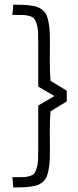

<svg xmlns="http://www.w3.org/2000/svg" viewBox="-20 -745 343 841"><path d="M272.5 -300.8 201.2 -257.3Q198.2 -219.2 198.2 -167.5V-151.9L198.7 -88.9Q198.7 -59.6 197.5 -38.8Q196.3 -18.1 192.6 -0.2Q189 17.6 184.3 29.1Q179.7 40.5 169.9 49.6Q160.2 58.6 149.7 63.5Q139.2 68.4 121.3 71.3Q103.5 74.2 84.7 75.2Q65.9 76.2 38.1 76.2L34.2 31.2H46.4Q72.3 31.2 84.5 30.8Q96.7 30.3 110.8 25.9Q125 21.5 130.1 14.6Q135.3 7.8 140.4 -7.3Q145.5 -22.5 146.5 -42.2Q147.5 -62 147.5 -94.2V-282.7L218.3 -324.2L147.5 -365.7V-554.2Q147.5 -586.4 146.5 -606.2Q145.5 -626 140.4 -641.1Q135.3 -656.2 130.1 -663.1Q125 -669.9 110.8 -674.3Q96.7 -678.7 84.5 -679.2Q72.3 -679.7 46.4 -679.7H34.2L38.1 -724.6Q65.9 -724.6 84.7 -723.6Q103.5 -722.7 121.3 -719.7Q139.2 -716.8 149.7 -711.9Q160.2 -707 169.9 -698Q179.7 -689 184.3 -677.5Q189 -666 192.6 -648.2Q196.3 -630.4 197.5 -609.6Q198.7 -588.9 198.7 -559.6L198.2 -496.6V-481Q198.2 -429.2 201.2 -391.1L272.5 -347.7Z"/></svg>

Font: Anaheim
Style: Regular
Weight: 400
Designer: vernon adams
Foundry: vernon adams
Version: Version 1.002; ttfautohint (v0.93.5-3d13) -l 8 -r 50 -G 200 